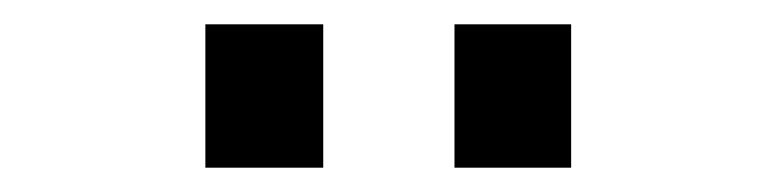

<svg xmlns="http://www.w3.org/2000/svg" viewBox="-20 -727 640 158"><path d="M354 -589V-707H450V-589ZM149 -589V-707H246V-589Z"/></svg>

Font: SUSE Medium
Style: Regular
Weight: 500
Designer: Rene Bieder
Foundry: SUSE
Version: Version 1.000